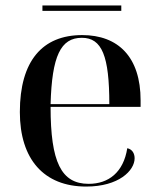

<svg xmlns="http://www.w3.org/2000/svg" viewBox="-20 -676 585 706"><path d="M136 -636H426V-656H136ZM297 10C417 10 475 -49 475 -94C475 -111 467 -127 448 -131C434 -42 379 0 306 0C205 0 166 -80 166 -283H497V-307C497 -466 415 -547 282 -547C136 -547 53 -452 53 -264C53 -91 141 10 297 10ZM382 -293H166C171 -470 203 -537 281 -537C355 -537 382 -470 382 -293Z"/></svg>

Font: Noto Serif Display Medium
Style: Regular
Weight: 500
Designer: Monotype Design Team
Foundry: Monotype Imaging Inc.
Version: Version 2.009